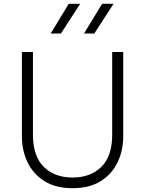

<svg xmlns="http://www.w3.org/2000/svg" viewBox="-20 -973 762 1008"><path d="M361 15Q272 15 213 -22.2Q154 -59.5 124.5 -121.5Q95 -183.5 95 -258V-700H153V-266Q153 -153 209.8 -97Q266.5 -41 361 -41Q455.5 -41 512.2 -97Q569 -153 569 -266V-700H627V-258Q627 -183.5 597.5 -121.5Q568 -59.5 509 -22.2Q450 15 361 15ZM421 -797 516 -953H576L475 -797ZM246 -797 341 -953H401L300 -797Z"/></svg>

Font: Geologica Roman Thin
Style: Regular
Weight: 250
Designer: Sindre Bremnes, Frode Helland
Foundry: Monokrom Skriftforlag AS
Version: Version 1.010;gftools[0.9.28]